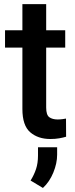

<svg xmlns="http://www.w3.org/2000/svg" viewBox="-20 -678 373 950"><path d="M302.7 -528.3V-442.4H208.5V-146Q208.5 -108.9 224.1 -97.9Q239.7 -86.9 265.1 -86.9Q277.3 -86.9 288.6 -88.4Q299.8 -89.8 306.6 -91.3L307.1 -1.5Q292.5 2.9 273.2 6.3Q253.9 9.8 229 9.8Q168 9.8 129.4 -23.7Q90.8 -57.1 90.8 -138.7V-442.4H4.9V-528.3H90.8V-657.7H208.5V-528.3ZM262.7 50.8V87.4Q262.7 129.9 243.9 175.8Q225.1 221.7 192.4 252L131.3 215.3Q148.4 188 158.2 158.7Q168 129.4 168 91.8V50.8Z"/></svg>

Font: Vazirmatn RD UI Medium
Style: Regular
Weight: 500
Designer: Saber Rastikerdar
Foundry: Saber Rastikerdar
Version: Version 33.003